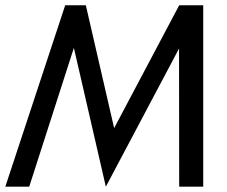

<svg xmlns="http://www.w3.org/2000/svg" viewBox="-21 -702 854 722"><path d="M743.2 -682.1V0H652.8L652.3 -519.5L377 0L256.8 -522L88.9 0H-1L224.1 -682.1H301.8L408.2 -220.2L652.8 -682.1Z"/></svg>

Font: Myanmar Pyu Pro
Style: Regular
Weight: 400
Designer: Khon Soe Zaw Thu
Foundry: PaOh Unicode
Version: Version 2.00 April 29, 2017